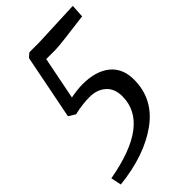

<svg xmlns="http://www.w3.org/2000/svg" viewBox="-237 -738 919 919"><g transform="rotate(-45 222.5 -278.5)"><path d="M242 -572H179L136 -355Q183 -364 216 -364Q306 -364 356.5 -323Q407 -282 407 -205Q407 -74 296 6Q185 86 7 105L-4 52Q311 -4 311 -188Q311 -241 279 -269Q247 -297 197.5 -297Q148 -297 93 -284L59 -305L124 -634L145 -652H212L449 -662L445 -595Q271 -572 242 -572Z"/></g></svg>

Font: Andada
Style: Italic
Weight: 400
Italic angle: -8.29999°
Designer: Carolina Giovagnoli
Foundry: Carolina Giovagnoli
Version: Version 1.003